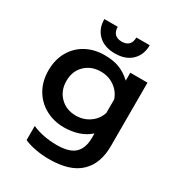

<svg xmlns="http://www.w3.org/2000/svg" viewBox="-212 -818 1089 1180"><g transform="rotate(30 332.5 -228.0)"><path d="M180 -686H275Q275 -653 292 -636Q309 -619 341 -619Q373 -619 390 -636Q407 -653 407 -686H502Q502 -618 459 -576.5Q416 -535 341 -535Q266 -535 223 -576.5Q180 -618 180 -686ZM138 197V97Q216 131 314 131Q402 131 440.5 94Q479 57 479 -16V-47Q445 -16 398 -0.5Q351 15 297 15Q224 15 165 -17.5Q106 -50 73 -108Q40 -166 40 -241Q40 -317 72.5 -374.5Q105 -432 162.5 -463.5Q220 -495 293 -495Q354 -495 398 -478.5Q442 -462 483 -424V-480H605V-29Q605 95 533.5 162.5Q462 230 314 230Q266 230 218 221Q170 212 138 197ZM479 -192V-289Q462 -338 420 -367Q378 -396 324 -396Q256 -396 212 -353Q168 -310 168 -241Q168 -172 212 -128Q256 -84 324 -84Q378 -84 420.5 -113.5Q463 -143 479 -192Z"/></g></svg>

Font: Prompt Medium
Style: Regular
Weight: 500
Designer: Katatrad Team
Foundry: CadsonDemak
Version: Version 1.001